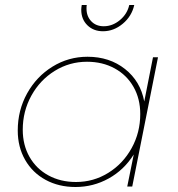

<svg xmlns="http://www.w3.org/2000/svg" viewBox="-20 -746 711 768"><path d="M51 -224Q51 -305 88.5 -372.5Q126 -440 190 -479.5Q254 -519 330 -519Q418 -519 480 -470Q542 -421 557 -340L592 -517H612L509 0H489L515 -128Q476 -66 414.5 -32Q353 2 282 2Q215 2 162.5 -26.5Q110 -55 80.5 -106.5Q51 -158 51 -224ZM541 -290Q541 -351 514 -398.5Q487 -446 438.5 -472.5Q390 -499 328 -499Q258 -499 199 -462.5Q140 -426 105.5 -363.5Q71 -301 71 -227Q71 -166 98 -118.5Q125 -71 173.5 -44.5Q222 -18 284 -18Q354 -18 413 -54.5Q472 -91 506.5 -153.5Q541 -216 541 -290ZM326 -712Q326 -681 345 -661Q364 -641 395 -641Q430 -641 459.5 -665.5Q489 -690 497 -726H517Q507 -681 471 -651Q435 -621 392 -621Q354 -621 329.5 -645Q305 -669 305 -707Q305 -714 307 -726H327Q326 -721 326 -712Z"/></svg>

Font: Gontserrat Thin
Style: Italic
Weight: 250
Italic angle: -11.3°
Designer: Julieta Ulanovsky
Foundry: Julieta Ulanovsky
Version: Version 6.001